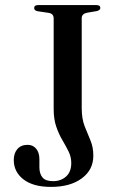

<svg xmlns="http://www.w3.org/2000/svg" viewBox="-20 -720 460 753"><path d="M346 -109Q346 -54 300.8 -20.5Q255.5 13 180 13Q110 13 72 -16.5Q34 -46 34 -92.5Q34 -119 48.2 -135.5Q62.5 -152 88.5 -152Q109 -152 121.8 -136.8Q134.5 -121.5 134.5 -96V-64Q134.5 -39 146.5 -24.2Q158.5 -9.5 188 -9.5Q219 -9.5 239.2 -27.8Q259.5 -46 259.5 -80.5Q259.5 -104.5 249 -125.8Q238.5 -147 224.8 -170.2Q211 -193.5 200.8 -222.8Q190.5 -252 190.5 -292V-647.5Q190.5 -666.5 171 -669.5L127.5 -676Q114 -678.5 114 -688.5Q114 -700 129 -700H358Q373.5 -700 373.5 -689Q373.5 -680 359.5 -676.5L321 -670Q300.5 -665.5 300.5 -649V-296.5Q300.5 -254 312 -224.8Q323.5 -195.5 334.8 -169.2Q346 -143 346 -109Z"/></svg>

Font: Fraunces 72pt S000
Style: Regular
Weight: 400
Version: Version 1.000; ttfautohint (v1.8.3)